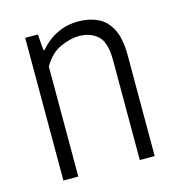

<svg xmlns="http://www.w3.org/2000/svg" viewBox="-88 -627 652 704"><g transform="rotate(-15 238.5 -275.0)"><path d="M67.5 0V-541.5H115.5L120.5 -480.5H125Q152 -513 189.2 -531.2Q226.5 -549.5 270.5 -549.5Q311.5 -549.5 344 -534.2Q376.5 -519 395.2 -482.5Q414 -446 414 -383V0H357.5V-380Q357.5 -446.5 330.2 -471.8Q303 -497 258.5 -497Q227 -497 188 -479.5Q149 -462 124 -417V0Z"/></g></svg>

Font: Encode Sans Condensed Condensed Light
Style: Regular
Weight: 300
Width: 3
Designer: Multiple Designers
Foundry: Impallari Type
Version: Version 3.000; ttfautohint (v1.8.3) -l 8 -r 50 -G 200 -x 14 